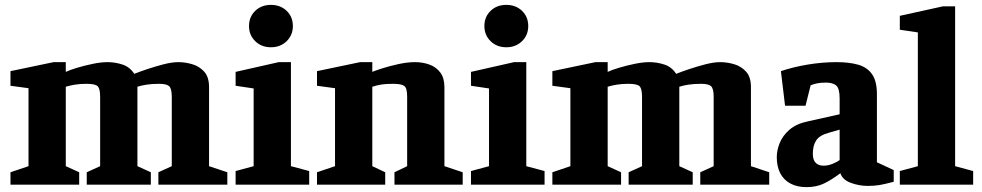

<svg xmlns="http://www.w3.org/2000/svg" viewBox="-20 -758 4030 788"><path d="M23 0V-51L97 -76V-396L23 -406V-466L200 -503H250V-463Q267 -471 297 -480Q327 -489 361 -496Q395 -503 421 -503Q453 -503 483 -493Q513 -483 531 -455Q551 -463 583.5 -474Q616 -485 651 -494Q686 -503 712 -503Q740 -503 769 -494.5Q798 -486 818 -464Q838 -442 838 -400V-76L913 -51V0H630V-51L685 -76V-361Q685 -394 674.5 -404Q664 -414 634 -414Q603 -414 581 -410.5Q559 -407 544 -402Q544 -399 544 -397Q544 -395 544 -392V-76L599 -51V0H336V-51L391 -76V-361Q391 -393 381.5 -403.5Q372 -414 335 -414Q308 -414 287 -410.5Q266 -407 250 -402V-76L305 -51V0Z M947 0V-56L1021 -76V-395L947 -406V-463L1124 -503H1174V-76L1249 -56V0ZM1092 -564Q1053 -564 1027.5 -589Q1002 -614 1002 -651Q1002 -689 1027.5 -713.5Q1053 -738 1092 -738Q1131 -738 1156.5 -713.5Q1182 -689 1182 -651Q1182 -614 1156.5 -589Q1131 -564 1092 -564Z M1281 0V-51L1355 -76V-396L1281 -406V-466L1458 -503H1508V-463Q1519 -468 1549 -477.5Q1579 -487 1615.5 -495Q1652 -503 1683 -503Q1715 -503 1742.5 -493Q1770 -483 1787 -460.5Q1804 -438 1804 -400V-76L1879 -51V0H1599V-51L1651 -76V-361Q1651 -396 1639.5 -405Q1628 -414 1593 -414Q1562 -414 1544.5 -411Q1527 -408 1508 -402V-76L1561 -51V0Z M1913 0V-56L1987 -76V-395L1913 -406V-463L2090 -503H2140V-76L2215 -56V0ZM2058 -564Q2019 -564 1993.5 -589Q1968 -614 1968 -651Q1968 -689 1993.5 -713.5Q2019 -738 2058 -738Q2097 -738 2122.5 -713.5Q2148 -689 2148 -651Q2148 -614 2122.5 -589Q2097 -564 2058 -564Z M2247 0V-51L2321 -76V-396L2247 -406V-466L2424 -503H2474V-463Q2491 -471 2521 -480Q2551 -489 2585 -496Q2619 -503 2645 -503Q2677 -503 2707 -493Q2737 -483 2755 -455Q2775 -463 2807.5 -474Q2840 -485 2875 -494Q2910 -503 2936 -503Q2964 -503 2993 -494.5Q3022 -486 3042 -464Q3062 -442 3062 -400V-76L3137 -51V0H2854V-51L2909 -76V-361Q2909 -394 2898.5 -404Q2888 -414 2858 -414Q2827 -414 2805 -410.5Q2783 -407 2768 -402Q2768 -399 2768 -397Q2768 -395 2768 -392V-76L2823 -51V0H2560V-51L2615 -76V-361Q2615 -393 2605.5 -403.5Q2596 -414 2559 -414Q2532 -414 2511 -410.5Q2490 -407 2474 -402V-76L2529 -51V0Z M3290 10Q3252 10 3224.5 -4.5Q3197 -19 3182.5 -46.5Q3168 -74 3168 -113Q3168 -141 3180 -171Q3192 -201 3220 -225.5Q3248 -250 3296 -260L3426 -289V-354Q3426 -395 3412 -407Q3398 -419 3370 -419Q3349 -419 3334 -416Q3319 -413 3307 -408L3286 -324H3202L3185 -466Q3235 -483 3295 -493Q3355 -503 3413 -503Q3465 -503 3502 -492.5Q3539 -482 3559 -453.5Q3579 -425 3579 -372V-92L3648 -60V-12Q3610 -2 3589.5 1.5Q3569 5 3541 5Q3506 5 3472 -7.5Q3438 -20 3429 -47Q3393 -20 3362 -5Q3331 10 3290 10ZM3360 -78Q3379 -78 3398 -86Q3417 -94 3426 -101V-226L3381 -213Q3344 -203 3330 -182Q3316 -161 3316 -127Q3316 -102 3327.5 -90Q3339 -78 3360 -78Z M3673 0V-56L3747 -76V-625L3673 -636V-693L3850 -732H3900V-76L3974 -56V0Z"/></svg>

Font: Manuale ExtraBold
Style: Regular
Weight: 800
Version: Version 1.002